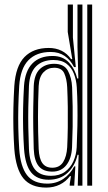

<svg xmlns="http://www.w3.org/2000/svg" viewBox="-20 -820 475 848"><path d="M387 0H365.5V-800H387ZM344 0H323.5L327.2 -136.2L322.5 -136.5Q311.8 -88 279 -57.1Q246.2 -26.2 194.8 -26.2Q143.8 -26.2 117.6 -58.4Q91.5 -90.5 86.2 -162.2Q83.2 -207.2 82.2 -251.9Q81.2 -296.5 82.1 -342.9Q83 -389.2 86 -439.8Q90.5 -506.5 122.9 -539.6Q155.2 -572.8 212.5 -572.8Q257.8 -572.8 284.8 -543.5Q311.8 -514.2 321 -473.5H326L322.2 -613V-800H344ZM205.5 -43.5Q242.2 -43.5 266.6 -61Q291 -78.5 304 -107.2Q317 -136 318.8 -169.8Q321 -218.5 321.9 -264.2Q322.8 -310 322.1 -352.6Q321.5 -395.2 319.2 -434Q317.2 -466.5 306.6 -494Q296 -521.5 274.2 -538.2Q252.5 -555 216 -555Q167.8 -555 139.2 -527Q110.8 -499 107.8 -439.5Q105.8 -390.8 105 -346.5Q104.2 -302.2 105 -257.5Q105.8 -212.8 107.8 -162.5Q110.8 -101.5 133.6 -72.5Q156.5 -43.5 205.5 -43.5ZM211 -62Q171 -62 151.1 -86Q131.2 -110 129 -162.5Q127.5 -210 126.9 -255.6Q126.2 -301.2 126.9 -346.9Q127.5 -392.5 129 -439.2Q131.2 -491.5 155.9 -514.9Q180.5 -538.2 219 -538.2Q263.2 -538.2 279.9 -507.5Q296.5 -476.8 298.5 -434.8Q300.2 -392.8 300.9 -349.4Q301.5 -306 300.9 -261Q300.2 -216 298.2 -170Q296 -120 273.2 -91Q250.5 -62 211 -62ZM211 -79.2Q243.2 -79.2 258.9 -104.2Q274.5 -129.2 276.8 -170Q278.8 -212 279.4 -257Q280 -302 279.4 -347.1Q278.8 -392.2 276.8 -434.5Q275 -471 263.9 -495.9Q252.8 -520.8 219.2 -520.8Q191 -520.8 171.9 -500.6Q152.8 -480.5 150.8 -440Q147.8 -369.8 147.8 -303.5Q147.8 -237.2 150.8 -162.2Q152.8 -119.8 167.2 -99.5Q181.8 -79.2 211 -79.2ZM184.2 8.5Q116.8 8.5 83.4 -32.2Q50 -73 43.2 -162.2Q40.2 -207.8 39.2 -252.8Q38.2 -297.8 39.2 -344.1Q40.2 -390.5 43.2 -440.2Q49.2 -528.2 88.2 -568.2Q127.2 -608.2 195.5 -608.2Q226.8 -608.2 252 -595.8Q277.2 -583.2 294 -558.8H299.2L279.2 -678.8V-800H302V-654.2L314.8 -523.8H307Q291.5 -555 265.8 -572.8Q240 -590.5 203.8 -590.5Q141 -590.5 105.4 -553.9Q69.8 -517.2 64.8 -440Q62 -392 60.9 -346.4Q59.8 -300.8 60.8 -255.5Q61.8 -210.2 64.8 -163Q70.2 -84.5 99.1 -46.8Q128 -9 189 -9Q229 -9 259.9 -30.1Q290.8 -51.2 307.8 -85.2H312.8L307.8 0H287.8L288 -7.8L293.5 -42.2H289Q271.2 -18 244.2 -4.8Q217.2 8.5 184.2 8.5Z"/></svg>

Font: Big Shoulders Inline Display Thin
Style: Bold
Weight: 700
Version: Version 2.002